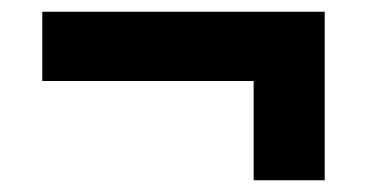

<svg xmlns="http://www.w3.org/2000/svg" viewBox="-20 -385 640 327"><path d="M533 -78H412V-247H52V-365H533Z"/></svg>

Font: IBM Plex Sans
Style: Regular
Weight: 400
Designer: Mike Abbink, Paul van der Laan, Pieter van Rosmalen
Foundry: Bold Monday
Version: Version 3.201